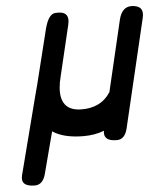

<svg xmlns="http://www.w3.org/2000/svg" viewBox="-52 -563 680 806"><g transform="rotate(-5 288.5 -160.5)"><path d="M421.9 37.6Q456.1 37.6 466.8 -7.8L574.7 -463.9Q587.4 -516.1 532.2 -517.6Q491.2 -518.1 478.5 -464.8L408.2 -166Q367.7 -102.1 282.7 -104Q192.4 -106 202.1 -206.5Q204.1 -215.3 204.1 -222.2Q206.5 -234.9 210 -249L260.7 -462.4Q275.4 -522.5 210 -516.6Q181.6 -514.2 166 -453.6L108.9 -223.1Q98.6 -184.6 98.6 -184.6L12.7 148.9Q0 197.3 62.5 197.3Q96.7 197.3 108.4 151.9L154.3 -22.9Q199.7 8.3 284.2 8.8Q332.5 8.8 371.1 -6.3Q363.3 37.6 421.9 37.6Z"/></g></svg>

Font: Comic Relief
Style: Regular
Weight: 400
Designer: Jeff Davis
Foundry: Loudifier
Version: Version 1.200; ttfautohint (v1.8.4.7-5d5b)